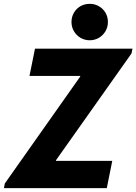

<svg xmlns="http://www.w3.org/2000/svg" viewBox="-37 -971 704 991"><path d="M-12.2 -23.9 377 -575.7V-579.1H115.2L143.6 -719.7H647L641.6 -694.8L252 -144V-140.6H542.5L514.2 0H-16.6ZM332 -857.4Q332 -883.8 344.5 -905.3Q356.9 -926.8 378.4 -939Q399.9 -951.2 426.3 -951.2Q452.1 -951.2 473.6 -938.7Q495.1 -926.3 507.6 -905Q520 -883.8 520 -857.4Q520 -831.5 507.6 -810.1Q495.1 -788.6 473.6 -775.9Q452.1 -763.2 426.3 -763.2Q399.9 -763.2 378.4 -775.9Q356.9 -788.6 344.5 -810.1Q332 -831.5 332 -857.4Z"/></svg>

Font: Reddit Sans Vanilla ExtraBold
Style: Italic
Weight: 800
Italic angle: -11.25°
Designer: Stephen Hutchings
Version: Version 1.013